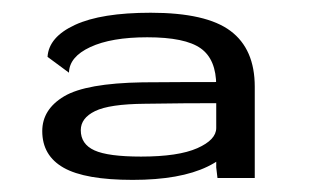

<svg xmlns="http://www.w3.org/2000/svg" viewBox="-20 -702 510 309"><path d="M330 -415.5H390V-562.5Q390 -623 351 -652.2Q312 -681.5 222.5 -681.5Q143 -681.5 100.8 -662Q58.5 -642.5 56.5 -610.5L91 -585Q91.5 -610.5 125.2 -626.2Q159 -642 217 -642Q278 -642 303 -624.2Q328 -606.5 328 -564V-432.5ZM193.5 -412.5Q270 -412.5 314.2 -434Q358.5 -455.5 358.5 -488L328 -496Q328 -477 297.5 -463.5Q267 -450 207 -450Q154 -450 132 -460Q110 -470 110 -492.5Q110 -512 133 -523.2Q156 -534.5 213 -535Q275.5 -536 338.5 -536V-570Q269.5 -570 209.5 -569.5Q118.5 -568 83.2 -547Q48 -526 48 -491Q48 -451.5 82.5 -432Q117 -412.5 193.5 -412.5Z"/></svg>

Font: Anybody Expanded
Style: Regular
Weight: 400
Width: 7
Version: Version 1.113;gftools[0.9.25]